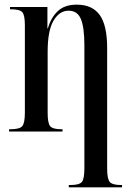

<svg xmlns="http://www.w3.org/2000/svg" viewBox="-20 -566 563 826"><path d="M276 240V230H282Q321 230 332 217Q343 204 343 158V-371Q343 -448 328 -484Q313 -520 275 -520Q236 -520 210.5 -477.5Q185 -435 185 -343V-80Q185 -36 196 -23Q207 -10 244 -10H249V0H19V-10H25Q64 -10 75.5 -23Q87 -36 87 -82V-457Q87 -501 76 -513.5Q65 -526 27 -526H23V-536H184V-444H186Q199 -490 228.5 -518Q258 -546 310 -546Q377 -546 409 -501.5Q441 -457 441 -359V160Q441 204 452.5 217Q464 230 501 230H505V240Z"/></svg>

Font: Noto Serif Display ExtraCondensed Medium
Style: Regular
Weight: 500
Width: 2
Designer: Monotype Design Team
Foundry: Monotype Imaging Inc.
Version: Version 2.009